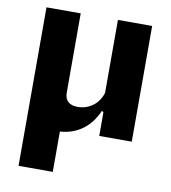

<svg xmlns="http://www.w3.org/2000/svg" viewBox="-83 -612 786 884"><g transform="rotate(10 310.0 -170.5)"><path d="M223 200V11.5C287 7.5 357.5 -24 397.5 -116.5L405 -110V0H557V-541H397V-200.5C383.5 -152 340.5 -114.5 283.5 -114.5C248 -114.5 223 -130 223 -170.5V-541H63V200Z"/></g></svg>

Font: Monaspace Krypton ExtraBold
Style: Regular
Weight: 800
Designer: Riley Cran & the Lettermatic Team
Foundry: Lettermatic
Version: Version 1.101 (Monaspace Krypton)